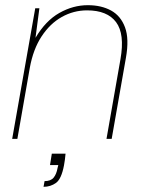

<svg xmlns="http://www.w3.org/2000/svg" viewBox="-20 -536 556 741"><path d="M27 0 116 -504H132L117 -390Q156 -456 209 -486Q262 -516 319 -516Q371 -516 408.5 -495.5Q446 -475 462.5 -430.5Q479 -386 466 -313L411 0H391L445 -308Q462 -405 428 -450.5Q394 -496 316 -496Q264 -496 218.5 -470.5Q173 -445 140.5 -395.5Q108 -346 95 -274L47 0ZM148 185 152 163Q176 163 187 149.5Q198 136 202 113L205 101H173L180 57H233Q232 68 230.5 80Q229 92 227 102Q217 155 196 170Q175 185 148 185Z"/></svg>

Font: DM Sans Thin
Style: Italic
Weight: 250
Italic angle: -10°
Designer: Colophon Foundry, Jonny Pinhorn
Foundry: Colophon Foundry
Version: Version 4.004;gftools[0.9.30]